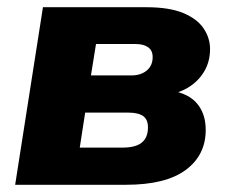

<svg xmlns="http://www.w3.org/2000/svg" viewBox="-20 -512 634 532"><path d="M22 0 99 -492H385Q449 -492 487.5 -476Q526 -460 544 -433.5Q562 -407 562 -376Q562 -341 545.5 -313.5Q529 -286 500.5 -269Q472 -252 434 -248L437 -263Q495 -258 522.5 -229Q550 -200 550 -152Q550 -82 494.5 -41Q439 0 329 0ZM201 -103H319Q356 -103 373 -117Q390 -131 390 -159Q390 -181 376.5 -190.5Q363 -200 335 -200H216ZM232 -303H344Q370 -303 386.5 -316.5Q403 -330 403 -354Q403 -372 390.5 -381Q378 -390 356 -390H246Z"/></svg>

Font: Nunito Sans 12pt Black
Style: Italic
Weight: 900
Italic angle: -9°
Designer: Vernon Adams
Foundry: Vernon Adams
Version: Version 3.101;gftools[0.9.27]